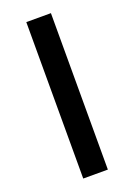

<svg xmlns="http://www.w3.org/2000/svg" viewBox="-142 -793 594 850"><g transform="rotate(-20 154.5 -368.5)"><path d="M97 0H213V-737H97Z"/></g></svg>

Font: Source Han Sans JP Medium
Style: Regular
Weight: 500
Designer: Ryoko NISHIZUKA 西塚涼子 (kana, bopomofo & ideographs); Paul D. Hunt (Latin, Greek & Cyrillic); Sandoll Communications 산돌커뮤니
Foundry: Adobe
Version: Version 2.002;hotconv 1.0.116;makeotfexe 2.5.65601